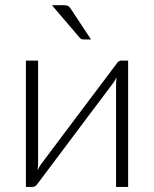

<svg xmlns="http://www.w3.org/2000/svg" viewBox="-20 -736 606 756"><path d="M484.5 -497.5V0H437V-401Q437 -408 437.5 -416Q438 -424 439 -432Q435.5 -425 432.2 -419.2Q429 -413.5 425.5 -409Q424.5 -408 411.5 -390.2Q398.5 -372.5 377.2 -344.5Q356 -316.5 329.2 -281Q302.5 -245.5 275 -208.5Q210 -122 127.5 -12Q124.5 -7.5 119.8 -3.8Q115 0 109.5 0H82V-497.5H130V-96.5Q130 -89.5 129.5 -81.5Q129 -73.5 128 -65.5Q131 -72.5 134.5 -78.2Q138 -84 141 -88.5Q141.5 -89.5 154.8 -107Q168 -124.5 189.2 -152.8Q210.5 -181 237 -216.5Q263.5 -252 291.5 -289Q356.5 -375.5 439 -485Q442 -490 446.8 -493.8Q451.5 -497.5 457 -497.5ZM230.5 -715.5Q242.5 -715.5 248.5 -712Q254.5 -708.5 260 -699.5L338.5 -580.5H311Q305 -580.5 300.8 -582.2Q296.5 -584 292.5 -589L184.5 -715.5Z"/></svg>

Font: Lato 2
Style: Regular
Weight: 300
Designer: Lukasz Dziedzic with Adam Twardoch and Botio Nikoltchev
Foundry: tyPoland Lukasz Dziedzic
Version: Version 2.015; 2015-08-06; http://www.latofonts.com/